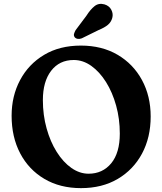

<svg xmlns="http://www.w3.org/2000/svg" viewBox="-20 -953 838 992"><path d="M398 -717.5Q506.5 -717.5 587.5 -670Q668.5 -622.5 713.5 -539.5Q758.5 -456.5 758.5 -351Q758.5 -243 713.8 -159.5Q669 -76 588.2 -28.5Q507.5 19 398.5 19Q290 19 209.2 -28.8Q128.5 -76.5 84.2 -160.8Q40 -245 40 -355Q40 -457 83.8 -539.2Q127.5 -621.5 207.8 -669.5Q288 -717.5 398 -717.5ZM599 -263Q599 -339 580 -407.5Q561 -476 527.8 -529Q494.5 -582 451.8 -612.5Q409 -643 361 -643Q287 -643 244.2 -587.2Q201.5 -531.5 201.5 -436Q201.5 -358.5 220.8 -289.5Q240 -220.5 273.2 -167.8Q306.5 -115 349 -85.2Q391.5 -55.5 437.5 -55.5Q510 -55.5 554.5 -109.2Q599 -163 599 -263ZM427 -872.5Q447 -904 468.5 -921.2Q490 -938.5 519.5 -930.5Q544.5 -923 555.2 -902.2Q566 -881.5 560 -860Q554 -838.5 537.2 -824.5Q520.5 -810.5 490 -798L402.5 -755Q392.5 -751 382.2 -752.2Q372 -753.5 366 -760.5Q360 -769 362.5 -778Q365 -787 370.5 -797Z"/></svg>

Font: Fraunces 9pt SuperSoft SemiBold
Style: Regular
Weight: 600
Version: Version 1.000;[0bf87f6ff]